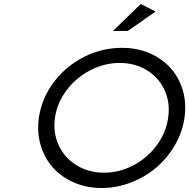

<svg xmlns="http://www.w3.org/2000/svg" viewBox="-20 -943 953 967"><path d="M175.8 -350.1Q189.9 -447.8 250.5 -528.6Q311 -609.4 402.1 -655.8Q493.2 -702.1 594.2 -702.1Q694.8 -702.1 772 -655.5Q849.1 -608.9 886 -527.8Q922.9 -446.8 909.2 -350.1Q898.9 -277.3 860.8 -211.9Q822.8 -146.5 767.1 -99.1Q711.4 -51.8 639.4 -23.9Q567.4 3.9 492.2 3.9Q416.5 3.9 352.5 -23.9Q288.6 -51.8 246.3 -99.1Q204.1 -146.5 184.8 -211.9Q165.5 -277.3 175.8 -350.1ZM315.7 -489Q267.6 -425.3 256.8 -350.1Q246.1 -274.9 275.9 -210.9Q305.7 -147 366.5 -110.1Q427.2 -73.2 503.9 -73.2Q580.6 -73.2 651.1 -110.1Q721.7 -147 769 -210.7Q816.4 -274.4 827.1 -350.1Q837.9 -425.8 808.8 -489.3Q779.8 -552.7 719.7 -589.4Q659.7 -626 583 -626Q506.3 -626 435.1 -589.4Q363.8 -552.7 315.7 -489ZM548.8 -787.1 689 -922.9 763.2 -884.8 624 -787.1Z"/></svg>

Font: Trueno Light
Style: Italic
Weight: 300
Designer: Julieta Ulanovsky
Foundry: Julieta Ulanovsky
Version: Version 3.001b | FøM Fix